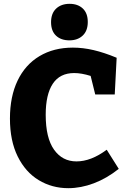

<svg xmlns="http://www.w3.org/2000/svg" viewBox="-20 -970 666 1004"><path d="M601 -87Q538 -37 470.5 -11.5Q403 14 337 14Q252 14 182.5 -28Q113 -70 72.5 -152Q32 -234 32 -350Q32 -465 72 -548.5Q112 -632 186.5 -676.5Q261 -721 361 -721Q414 -721 469.5 -708Q525 -695 590 -668L580 -476H478L454 -573Q406 -588 368 -588Q293 -588 256 -532Q219 -476 219 -370Q219 -249 262.5 -187.5Q306 -126 380 -126Q456 -126 538 -187ZM247 -854Q247 -900 273.5 -925Q300 -950 344 -950Q387 -950 413 -925.5Q439 -901 439 -855Q439 -809 412.5 -784Q386 -759 343 -759Q299 -759 273 -783.5Q247 -808 247 -854Z"/></svg>

Font: Bitter Pro ExtraBold
Style: Regular
Weight: 800
Designer: Sol Matas, and Bitter project Authors
Foundry: Sol Matas
Version: Version 1.010